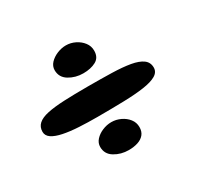

<svg xmlns="http://www.w3.org/2000/svg" viewBox="-111 -698 806 772"><g transform="rotate(-30 292.0 -312.5)"><path d="M283.1 -66.1Q246.9 -66.1 218 -83.7Q189.1 -101.2 189.1 -134.4Q189.1 -152.8 202.2 -167.2Q215.4 -181.8 235.8 -190.3Q256.1 -198.9 277.4 -198.9Q299.6 -198.9 319.9 -189.2Q340.2 -179.6 353.1 -163.1Q366 -146.6 366 -125.2Q366 -104.4 355.1 -91.3Q344.1 -78.2 325.4 -72.2Q306.6 -66.1 283.1 -66.1ZM240.9 -244.6Q194.8 -244.6 154.4 -246.9Q114 -249.2 83.6 -255.5Q53.1 -261.8 35.9 -273.2Q18.6 -284.8 18.6 -303Q18.6 -325.6 33.8 -339.2Q49 -352.9 79.7 -359.4Q110.4 -366 157.2 -368.1Q204.1 -370.2 267.5 -370.2Q329.2 -370.2 378.8 -368.9Q428.2 -367.6 463.2 -361.5Q498.2 -355.4 516.9 -341.7Q535.5 -328 535.5 -303.6Q535.5 -282.6 514.8 -270.6Q494.1 -258.6 455.5 -253.1Q416.9 -247.5 362.6 -246.1Q308.4 -244.6 240.9 -244.6ZM279.1 -424.8Q242.9 -424.8 213.8 -442.4Q184.8 -460.1 184.8 -493.2Q184.8 -511.6 198.2 -526.1Q211.8 -540.5 232.3 -549Q252.9 -557.5 273.4 -557.5Q295.6 -557.5 315.9 -547.5Q336.2 -537.5 349.1 -520.6Q362 -503.8 362 -482.4Q362 -450.6 337.9 -437.7Q313.9 -424.8 279.1 -424.8Z"/></g></svg>

Font: Gluten Thin
Style: Regular
Weight: 100
Designer: Tyler Finck
Foundry: Etcetera Type Company
Version: Version 1.300